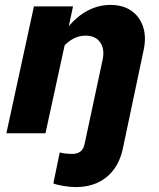

<svg xmlns="http://www.w3.org/2000/svg" viewBox="-20 -542 647 781"><path d="M288 219Q266 219 238.5 214.5Q211 210 197 204L223 78Q234 81 246 82.5Q258 84 275 84Q295 84 307.5 74Q320 64 324 44L397 -297Q407 -341 388 -369Q369 -397 328 -397Q282 -397 243 -358L165 0H6L118 -516H277L260 -436Q296 -478 339 -500Q382 -522 429 -522Q480 -522 514 -498.5Q548 -475 562 -433Q576 -391 564 -337L480 61Q464 137 414 178Q364 219 288 219Z"/></svg>

Font: Red Hat Text VF
Style: Italic
Weight: 300
Italic angle: -12°
Designer: Pentagram, MCKL
Foundry: Pentagram, MCKL
Version: Version 1.023